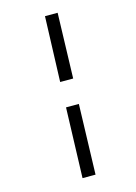

<svg xmlns="http://www.w3.org/2000/svg" viewBox="-134 -874 749 1055"><g transform="rotate(-15 240.0 -346.5)"><path d="M218 -432 231 -803H303L292 -432ZM200 110 213 -289H286L274 110Z"/></g></svg>

Font: Literata 7pt
Style: Italic
Weight: 400
Italic angle: -2°
Designer: Latin by Veronika Burian and Jose Scaglione. Greek by Irene Vlachou. Cyrillic by Vera Evstafieva
Foundry: TypeTogether
Version: Version 3.002